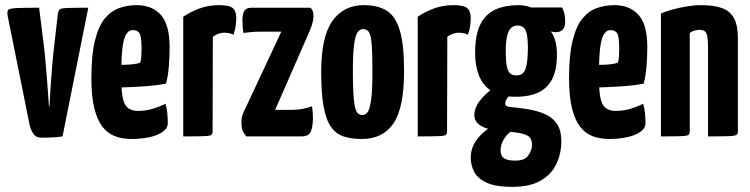

<svg xmlns="http://www.w3.org/2000/svg" viewBox="-20 -530 2916 746"><path d="M142 5Q120 5 110 -9.5Q100 -24 95 -45L10 -467Q7 -484 11 -490.5Q15 -497 41.5 -498.5Q68 -500 132 -500L150 -356Q154 -324 157.5 -283Q161 -242 164 -204Q167 -166 168.5 -141.5Q170 -117 170 -117H172Q172 -117 173.5 -141.5Q175 -166 177.5 -204Q180 -242 183.5 -283Q187 -324 191 -356L205 -478Q207 -489 212 -493.5Q217 -498 241.5 -499Q266 -500 323 -500L223 0Q206 3 182 4Q158 5 142 5Z M490 10Q456 10 427.5 -0.5Q399 -11 378.5 -37Q358 -63 346.5 -109Q335 -155 335 -226Q335 -317 349 -373Q363 -429 387.5 -458.5Q412 -488 444 -499Q476 -510 511 -510Q571 -510 605 -472Q639 -434 639 -347Q639 -311 636 -272.5Q633 -234 625 -205Q596 -199 558 -196Q520 -193 484 -191.5Q448 -190 424.5 -190Q401 -190 401 -190L403 -279Q403 -279 417.5 -278.5Q432 -278 453 -278Q474 -278 494 -280Q514 -282 525 -287Q528 -296 529 -311.5Q530 -327 530 -339Q530 -387 522.5 -400Q515 -413 496 -413Q483 -413 474 -402Q465 -391 460 -368.5Q455 -346 453 -312.5Q451 -279 451 -233Q451 -198 453.5 -172.5Q456 -147 462.5 -131Q469 -115 482.5 -107Q496 -99 517 -99Q544 -99 570.5 -106.5Q597 -114 623 -127Q628 -112 630 -90.5Q632 -69 632 -52Q632 -32 612.5 -18Q593 -4 561 3Q529 10 490 10Z M692 0V-465Q718 -483 753.5 -496.5Q789 -510 831 -510Q872 -510 885 -498Q898 -486 898 -460Q898 -450 896 -432Q894 -414 887 -395Q877 -400 867.5 -401.5Q858 -403 850 -403Q841 -403 829 -399Q817 -395 807 -387L806 -20Q806 -10 801.5 -6Q797 -2 773 -1Q749 0 692 0Z M937 0Q937 0 927.5 -13Q918 -26 918 -55Q918 -66 920 -75Q922 -84 927 -95L1073 -407H992Q974 -407 956.5 -405.5Q939 -404 926 -402Q923 -419 922.5 -432.5Q922 -446 922 -453Q922 -478 930 -489Q938 -500 957 -500H1187Q1187 -500 1192.5 -492Q1198 -484 1198 -467Q1198 -460 1195.5 -447Q1193 -434 1185 -414L1049 -103H1104Q1138 -103 1158.5 -107.5Q1179 -112 1192 -117Q1194 -108 1195 -93Q1196 -78 1196 -69Q1195 -35 1187 -17.5Q1179 0 1151 0Z M1386 10Q1346 10 1316 0.5Q1286 -9 1266.5 -36.5Q1247 -64 1237.5 -115.5Q1228 -167 1228 -251Q1228 -387 1271.5 -448.5Q1315 -510 1394 -510Q1448 -510 1482.5 -488.5Q1517 -467 1533.5 -411.5Q1550 -356 1550 -255Q1550 -110 1508.5 -50Q1467 10 1386 10ZM1389 -83Q1399 -83 1407.5 -93Q1416 -103 1421.5 -139Q1427 -175 1427 -252Q1427 -324 1424 -359.5Q1421 -395 1413 -406Q1405 -417 1390 -417Q1379 -417 1370 -405.5Q1361 -394 1356 -358.5Q1351 -323 1351 -252Q1351 -194 1353.5 -159.5Q1356 -125 1360.5 -109Q1365 -93 1372.5 -88Q1380 -83 1389 -83Z M1603 0V-465Q1629 -483 1664.5 -496.5Q1700 -510 1742 -510Q1783 -510 1796 -498Q1809 -486 1809 -460Q1809 -450 1807 -432Q1805 -414 1798 -395Q1788 -400 1778.5 -401.5Q1769 -403 1761 -403Q1752 -403 1740 -399Q1728 -395 1718 -387L1717 -20Q1717 -10 1712.5 -6Q1708 -2 1684 -1Q1660 0 1603 0Z M1971 196Q1903 196 1868 178.5Q1833 161 1821 135Q1809 109 1809 84Q1809 47 1829 17.5Q1849 -12 1882 -33.5Q1915 -55 1955 -66L1990 -34Q1973 -27 1958 -13.5Q1943 0 1934 17.5Q1925 35 1925 55Q1925 67 1930 76Q1935 85 1948 89.5Q1961 94 1983 94Q2020 94 2033.5 73Q2047 52 2047 34Q2047 17 2040.5 6.5Q2034 -4 2010 -10.5Q1986 -17 1933 -20Q1898 -23 1873 -30.5Q1848 -38 1835 -52Q1822 -66 1823 -86Q1824 -103 1832.5 -120Q1841 -137 1859.5 -156Q1878 -175 1907 -196L1973 -175Q1973 -175 1965.5 -167Q1958 -159 1950.5 -148Q1943 -137 1943 -127Q1943 -115 1968 -113.5Q1993 -112 2029 -106Q2072 -99 2101 -85Q2130 -71 2145.5 -46.5Q2161 -22 2161 18Q2161 67 2141.5 107.5Q2122 148 2080.5 172Q2039 196 1971 196ZM1982 -154Q1924 -154 1890 -176Q1856 -198 1841 -236.5Q1826 -275 1826 -324Q1826 -395 1846.5 -435.5Q1867 -476 1905 -493Q1943 -510 1995 -510Q2008 -510 2023 -507Q2038 -504 2052 -498L2073 -449Q2105 -433 2124.5 -401.5Q2144 -370 2144 -317Q2144 -263 2127.5 -227Q2111 -191 2075.5 -172.5Q2040 -154 1982 -154ZM1987 -237Q2002 -237 2011.5 -245.5Q2021 -254 2026 -278Q2031 -302 2031 -347Q2031 -394 2022 -412.5Q2013 -431 1990 -431Q1977 -431 1966.5 -422Q1956 -413 1950.5 -391Q1945 -369 1945 -329Q1945 -294 1949 -273.5Q1953 -253 1962 -245Q1971 -237 1987 -237ZM2141 -405Q2126 -405 2102.5 -412.5Q2079 -420 2055.5 -430Q2032 -440 2016.5 -447.5Q2001 -455 2001 -455L2007 -501H2164Q2169 -492 2172.5 -478.5Q2176 -465 2176 -446Q2176 -424 2166 -414.5Q2156 -405 2141 -405Z M2346 10Q2312 10 2283.5 -0.5Q2255 -11 2234.5 -37Q2214 -63 2202.5 -109Q2191 -155 2191 -226Q2191 -317 2205 -373Q2219 -429 2243.5 -458.5Q2268 -488 2300 -499Q2332 -510 2367 -510Q2427 -510 2461 -472Q2495 -434 2495 -347Q2495 -311 2492 -272.5Q2489 -234 2481 -205Q2452 -199 2414 -196Q2376 -193 2340 -191.5Q2304 -190 2280.5 -190Q2257 -190 2257 -190L2259 -279Q2259 -279 2273.5 -278.5Q2288 -278 2309 -278Q2330 -278 2350 -280Q2370 -282 2381 -287Q2384 -296 2385 -311.5Q2386 -327 2386 -339Q2386 -387 2378.5 -400Q2371 -413 2352 -413Q2339 -413 2330 -402Q2321 -391 2316 -368.5Q2311 -346 2309 -312.5Q2307 -279 2307 -233Q2307 -198 2309.5 -172.5Q2312 -147 2318.5 -131Q2325 -115 2338.5 -107Q2352 -99 2373 -99Q2400 -99 2426.5 -106.5Q2453 -114 2479 -127Q2484 -112 2486 -90.5Q2488 -69 2488 -52Q2488 -32 2468.5 -18Q2449 -4 2417 3Q2385 10 2346 10Z M2548 0V-477Q2564 -485 2591 -492.5Q2618 -500 2648 -505Q2678 -510 2703 -510Q2754 -510 2785.5 -498.5Q2817 -487 2832 -459Q2847 -431 2847 -381V-20Q2847 -10 2841.5 -6Q2836 -2 2812 -1Q2788 0 2731 0V-346Q2731 -385 2725 -399.5Q2719 -414 2698 -414Q2688 -414 2678 -411Q2668 -408 2660 -402V-20Q2660 -10 2655 -6Q2650 -2 2626.5 -1Q2603 0 2548 0Z"/></svg>

Font: Yanone Kaffeesatz
Style: Bold
Weight: 700
Designer: Yanone (Cyrillic: Daniel Pouzeot, Huerta Tipografica, and Cyreal)
Foundry: Yanone
Version: Version 2.003